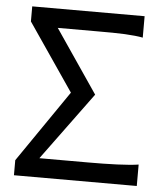

<svg xmlns="http://www.w3.org/2000/svg" viewBox="-52 -760 704 806"><g transform="rotate(5 300.5 -356.5)"><path d="M136.7 -80.6H341.8Q372.6 -80.6 404.3 -81.1Q436 -81.5 464.4 -82.8Q492.7 -84 516.1 -85.9Q539.6 -87.9 554.2 -90.3V0H36.6V-63.5L244.6 -366.2L51.3 -649.4V-712.9H524.9V-622.6Q510.3 -625.5 491.7 -627.4Q473.1 -629.4 449.7 -630.6Q426.3 -631.8 397.2 -632.1Q368.2 -632.3 332 -632.3H166L346.7 -366.7Z"/></g></svg>

Font: Andika FrenchTight
Style: Regular
Weight: 400
Designer: Victor Gaultney, Annie Olsen, Julie Remington, Don Collingsworth, Eric Hays, Becca Hirsbrunner
Foundry: SIL International
Version: Version 5.000 ; Dig1 Dig4Opn Dig7 LnSpcTght